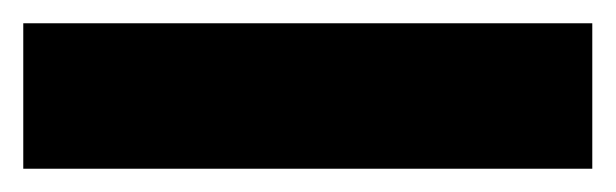

<svg xmlns="http://www.w3.org/2000/svg" viewBox="-20 4 529 165"><path d="M0 149V24H489V149Z"/></svg>

Font: Bricolage Grotesque 36pt SemiCondensed
Style: Bold
Weight: 700
Width: 4
Designer: Mathieu Triay
Foundry: Atelier Triay
Version: Version 1.001;gftools[0.9.33.dev8+g029e19f]